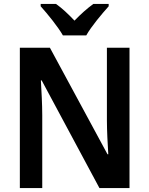

<svg xmlns="http://www.w3.org/2000/svg" viewBox="-20 -957 760 977"><path d="M300 -777H419C444 -822 499 -887 533 -925V-937H455C422 -913 393 -887 359 -852C327 -886 296 -915 265 -937H187V-925C222 -886 275 -821 300 -777ZM639 0V-714H524V-345C524 -293 528 -219 531 -172H527L234 -714H81V0H195V-370C195 -427 191 -495 188 -548H192L486 0Z"/></svg>

Font: Noto Sans Thai Looped SemiCondensed SemiBold
Style: Regular
Weight: 600
Width: 4
Designer: Sasikarn Vongin, Ben Mitchell
Foundry: The Fontpad Ltd
Version: Version 1.001